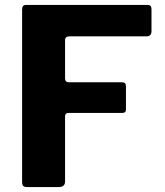

<svg xmlns="http://www.w3.org/2000/svg" viewBox="-20 -762 671 782"><path d="M70 -723Q70 -742 86 -742H582Q597 -742 597 -725V-635Q597 -614 577 -614H264Q245 -614 245 -598V-443Q245 -427 260 -427H477Q493 -427 493 -411V-316Q493 -302 478 -302H259Q245 -302 245 -289V-23Q245 0 219 0H92Q79 0 74.5 -5Q70 -10 70 -21V-723Z"/></svg>

Font: Libre Franklin
Style: Bold
Weight: 700
Designer: Pablo Impallari, Rodrigo Fuenzalida, Nhung Nguyen
Foundry: Impallari Type
Version: Version 3.000